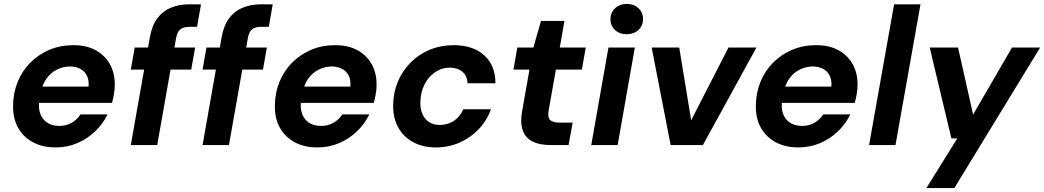

<svg xmlns="http://www.w3.org/2000/svg" viewBox="-20 -742 5340 982"><path d="M264 12Q197 12 147.5 -15Q98 -42 71.5 -90.5Q45 -139 47 -206Q48 -268 70.5 -323.5Q93 -379 134.5 -421Q176 -463 232 -487Q288 -511 356 -511Q423 -511 470.5 -484.5Q518 -458 543 -412Q568 -366 567 -306Q567 -283 562.5 -259Q558 -235 553 -216H143L157 -299H433Q436 -332 424.5 -355Q413 -378 390.5 -390Q368 -402 338 -402Q304 -402 272 -386.5Q240 -371 217.5 -339.5Q195 -308 187 -260L182 -231Q175 -193 185 -163Q195 -133 220 -115.5Q245 -98 283 -98Q320 -98 347.5 -114.5Q375 -131 392 -157H530Q507 -109 467 -70.5Q427 -32 375.5 -10Q324 12 264 12Z M649 0 746 -549Q757 -612 785 -649Q813 -686 855 -703Q897 -720 950 -720H1008L988 -605H951Q919 -605 903 -592.5Q887 -580 881 -549L784 0ZM649 -386 669 -499H978L958 -386Z M1016 0 1113 -549Q1124 -612 1152 -649Q1180 -686 1222 -703Q1264 -720 1317 -720H1375L1355 -605H1318Q1286 -605 1270 -592.5Q1254 -580 1248 -549L1151 0ZM1016 -386 1036 -499H1345L1325 -386Z M1603 12Q1536 12 1486.5 -15Q1437 -42 1410.5 -90.5Q1384 -139 1386 -206Q1387 -268 1409.5 -323.5Q1432 -379 1473.5 -421Q1515 -463 1571 -487Q1627 -511 1695 -511Q1762 -511 1809.5 -484.5Q1857 -458 1882 -412Q1907 -366 1906 -306Q1906 -283 1901.5 -259Q1897 -235 1892 -216H1482L1496 -299H1772Q1775 -332 1763.5 -355Q1752 -378 1729.5 -390Q1707 -402 1677 -402Q1643 -402 1611 -386.5Q1579 -371 1556.5 -339.5Q1534 -308 1526 -260L1521 -231Q1514 -193 1524 -163Q1534 -133 1559 -115.5Q1584 -98 1622 -98Q1659 -98 1686.5 -114.5Q1714 -131 1731 -157H1869Q1846 -109 1806 -70.5Q1766 -32 1714.5 -10Q1663 12 1603 12Z M2209 12Q2142 12 2092 -15.5Q2042 -43 2015.5 -92.5Q1989 -142 1991 -207Q1992 -271 2015.5 -326Q2039 -381 2081 -423Q2123 -465 2179 -488Q2235 -511 2301 -511Q2398 -511 2456 -459.5Q2514 -408 2514 -316H2371Q2370 -354 2345 -375Q2320 -396 2280 -396Q2239 -396 2205 -372.5Q2171 -349 2151 -309.5Q2131 -270 2130 -219Q2129 -193 2136 -171Q2143 -149 2156 -134Q2169 -119 2187.5 -111Q2206 -103 2229 -103Q2256 -103 2279.5 -112.5Q2303 -122 2321 -140Q2339 -158 2349 -183H2491Q2470 -125 2428 -81Q2386 -37 2330 -12.5Q2274 12 2209 12Z M2798 0Q2738 0 2701.5 -19.5Q2665 -39 2652.5 -78.5Q2640 -118 2651 -177L2688 -386H2606L2626 -499H2708L2747 -635H2867L2843 -499H2976L2956 -386H2823L2786 -176Q2780 -141 2794 -128Q2808 -115 2840 -115H2909L2888 0Z M3004 0 3092 -499H3227L3139 0ZM3186 -567Q3148 -567 3125 -589Q3102 -611 3102 -644Q3102 -677 3125.5 -699.5Q3149 -722 3186 -722Q3222 -722 3245.5 -700Q3269 -678 3269 -644Q3269 -611 3245.5 -589Q3222 -567 3186 -567Z M3410 0 3313 -499H3454L3515 -127L3706 -499H3849L3575 0Z M4063 12Q3996 12 3946.5 -15Q3897 -42 3870.5 -90.5Q3844 -139 3846 -206Q3847 -268 3869.5 -323.5Q3892 -379 3933.5 -421Q3975 -463 4031 -487Q4087 -511 4155 -511Q4222 -511 4269.5 -484.5Q4317 -458 4342 -412Q4367 -366 4366 -306Q4366 -283 4361.5 -259Q4357 -235 4352 -216H3942L3956 -299H4232Q4235 -332 4223.5 -355Q4212 -378 4189.5 -390Q4167 -402 4137 -402Q4103 -402 4071 -386.5Q4039 -371 4016.5 -339.5Q3994 -308 3986 -260L3981 -231Q3974 -193 3984 -163Q3994 -133 4019 -115.5Q4044 -98 4082 -98Q4119 -98 4146.5 -114.5Q4174 -131 4191 -157H4329Q4306 -109 4266 -70.5Q4226 -32 4174.5 -10Q4123 12 4063 12Z M4425 0 4553 -720H4688L4560 0Z M4718 220 4876 -34H4846L4735 -499H4880L4957 -156L5156 -499H5300L4861 220Z"/></svg>

Font: DM Sans 20pt
Style: Bold Italic
Weight: 700
Italic angle: -10°
Version: Version 4.004;gftools[0.9.30]